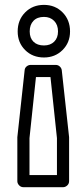

<svg xmlns="http://www.w3.org/2000/svg" viewBox="-20 -592 310 795"><path d="M51.8 -21V-23.9L82 -300.8Q82.5 -310.5 90.1 -316.9Q97.7 -323.2 106.9 -323.2H210.9Q220.7 -323.2 227.8 -316.4Q234.9 -309.6 235.8 -300.8L266.1 -23.9V-21V158.2Q266.1 168.9 258.3 176Q250.5 183.1 241.2 183.1H77.1Q66.4 183.1 59.1 175.3Q51.8 167.5 51.8 158.2ZM53.2 -461.9Q53.2 -509.3 84 -540.5Q114.7 -571.8 162.1 -571.8Q208.5 -571.8 239.3 -540.5Q270 -509.3 270 -461.9Q270 -415.5 239 -384.8Q208 -354 162.1 -354Q114.7 -354 84 -384.8Q53.2 -415.5 53.2 -461.9ZM102.1 -20V132.8H215.8V-20L189 -272.9H128.9ZM103 -461.9Q103 -434.6 118.7 -419.2Q134.3 -403.8 162.1 -403.8Q188.5 -403.8 204.3 -419.4Q220.2 -435.1 220.2 -461.9Q220.2 -489.3 204.1 -505.6Q188 -522 162.1 -522Q134.3 -522 118.7 -505.9Q103 -489.7 103 -461.9Z"/></svg>

Font: Trueno Bold Outline
Style: Regular
Weight: 700
Width: 6
Designer: Julieta Ulanovsky
Foundry: Julieta Ulanovsky
Version: Version 3.001b | FøM Fix